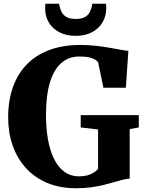

<svg xmlns="http://www.w3.org/2000/svg" viewBox="-20 -992 768 1023"><path d="M386 11Q299.5 11 232 -17.2Q164.5 -45.5 118 -96.8Q71.5 -148 47.5 -216.5Q23.5 -285 23.5 -365.5Q23.5 -458.5 50 -530.8Q76.5 -603 126.5 -652.5Q176.5 -702 247.5 -727.2Q318.5 -752.5 408 -752.5Q450 -752.5 488.8 -748.2Q527.5 -744 561.2 -738Q595 -732 621.2 -727.2Q647.5 -722.5 664 -721L650.5 -524.5H531L503 -659.5Q499 -666.5 487.8 -673.8Q476.5 -681 456 -686Q435.5 -691 403 -691Q346 -691 306.2 -656Q266.5 -621 245.8 -551.8Q225 -482.5 225 -379Q225 -309 235.5 -249.5Q246 -190 267.5 -146Q289 -102 322.5 -77.2Q356 -52.5 401.5 -52.5Q426 -52.5 445 -57.5Q464 -62.5 478.2 -71.5Q492.5 -80.5 502.5 -92V-302L410 -313V-378.5H719.5V-313L671 -304V-40Q653 -39.5 632 -34Q611 -28.5 586 -21Q561 -13.5 530.8 -6.2Q500.5 1 464.5 6Q428.5 11 386 11ZM383.5 -801Q333 -801 296.5 -820Q260 -839 240.2 -872.2Q220.5 -905.5 220.5 -947.5Q220.5 -954.5 221 -960.5Q221.5 -966.5 222 -972H295.5Q295.5 -969.5 296 -965.8Q296.5 -962 297 -958.5Q301 -943.5 308.5 -928Q316 -912.5 333.5 -901.8Q351 -891 383.5 -891Q415.5 -891 433 -901.5Q450.5 -912 458.5 -927.8Q466.5 -943.5 469.5 -958.5Q470.5 -962 470.8 -965.8Q471 -969.5 471 -972H544.5Q545.5 -966.5 545.8 -960.8Q546 -955 546 -948Q546 -906 526.2 -872.8Q506.5 -839.5 470 -820.2Q433.5 -801 383.5 -801Z"/></svg>

Font: Merriweather 36pt Black
Style: Regular
Weight: 900
Version: Version 2.100